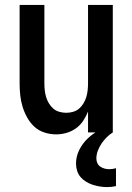

<svg xmlns="http://www.w3.org/2000/svg" viewBox="-20 -540 540 783"><path d="M209 8Q185 8 161.5 0.5Q138 -7 120.5 -23Q103 -39 91 -60.5Q79 -82 72 -105Q65 -128 62.5 -152Q60 -176 60 -200V-520H161V-200Q161 -186 162.5 -172Q164 -158 168 -144.5Q172 -131 179.5 -118.5Q187 -106 197.5 -97Q208 -88 222 -84Q236 -80 250 -80Q264 -80 278 -84Q292 -88 302.5 -97Q313 -106 320.5 -118.5Q328 -131 332 -144.5Q336 -158 337.5 -172Q339 -186 339 -200V-520H440V0H339V-85Q331 -65 319 -47Q307 -29 289.5 -16.5Q272 -4 251 2Q230 8 209 8ZM417 223Q402 223 387 220.5Q372 218 358 213.5Q344 209 331 201Q318 193 308.5 182Q299 171 294.5 156.5Q290 142 290 127Q290 98 303.5 71Q317 44 338.5 24Q360 4 386 -10Q412 -24 440 -32V0Q426 9 414.5 20.5Q403 32 394 45.5Q385 59 379 74.5Q373 90 373 107Q373 116 377 125Q381 134 389 139.5Q397 145 406.5 147.5Q416 150 425 150Q432 150 439 149Q446 148 453 146V219Q444 221 435 222Q426 223 417 223Z"/></svg>

Font: Iosevka Custom Semibold
Style: Regular
Weight: 600
Designer: Belleve Invis
Foundry: Belleve Invis
Version: Version 27.0.2; ttfautohint (v1.8.4)